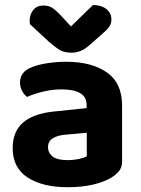

<svg xmlns="http://www.w3.org/2000/svg" viewBox="-20 -746 573 781"><path d="M255.2 15.5Q152.8 15.5 92.2 -24.1Q31.6 -63.8 31.6 -142.9Q31.6 -211 73.6 -247.4Q115.6 -283.8 198.6 -292.3L332.3 -306.3V-318.3Q332.3 -352.4 305.7 -367.4Q279.1 -382.4 230.4 -382.4Q192.4 -382.4 155.7 -373.4Q119 -364.5 90 -351.8Q78.2 -360.3 69.8 -376.6Q61.4 -393 61.4 -410.6Q61.4 -453.3 107.1 -471.8Q135.6 -483.6 174.1 -489.2Q212.7 -494.8 248.9 -494.8Q352.6 -494.8 414.6 -451.6Q476.6 -408.4 476.6 -316.8V-89.7Q476.6 -64.6 463.6 -49.3Q450.5 -34 431.2 -22.5Q401.2 -5 356.6 5.3Q312 15.5 255.2 15.5ZM255.2 -94.6Q278.2 -94.6 300.4 -99.3Q322.6 -104 333 -110.4V-206L248.6 -198.4Q214.8 -195.9 195.1 -183.7Q175.4 -171.6 175.4 -147.7Q175.4 -123.6 194.3 -109.1Q213.2 -94.6 255.2 -94.6ZM228.2 -682.1 268.7 -638.5 358.2 -725.6Q392.6 -725.4 412.9 -709Q433.1 -692.7 433.1 -667.3Q433.1 -647.9 422.7 -634.7Q412.3 -621.6 390.6 -603.5L341.3 -560Q324.5 -545.4 306.9 -538.5Q289.3 -531.6 270.7 -531.6Q254.9 -531.6 241.8 -535Q228.8 -538.4 214.4 -548.2Q200.1 -558 178.4 -576.6L101.8 -647.6Q98.7 -664.4 103.5 -682.1Q108.2 -699.7 121.4 -711.6Q134.6 -723.6 156.8 -723.6Q175.1 -723.6 189.7 -715.8Q204.3 -708 228.2 -682.1Z"/></svg>

Font: Baloo Paaji 2
Style: Regular
Weight: 400
Designer: Shuchita Grover, Noopur Datye and Ek Type
Foundry: Ek Type
Version: Version 1.700